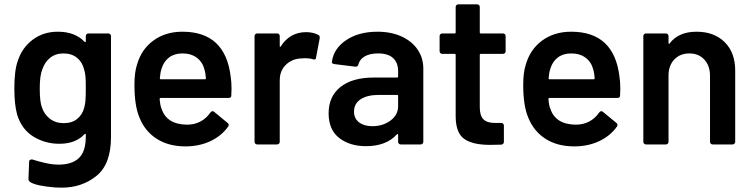

<svg xmlns="http://www.w3.org/2000/svg" viewBox="-20 -665 3464 884"><path d="M375 -499Q375 -504 378.5 -507.5Q382 -511 387 -511H479Q484 -511 487.5 -507.5Q491 -504 491 -499V-34Q491 91 424 145Q357 199 264 199Q249 199 232 198Q150 191 122 175Q113 170 111 162L114 80Q114 69 128 69Q192 89 229 92Q239 93 249 93Q311 93 343 63Q375 33 375 -37V-45Q375 -48 374 -48.5Q373 -49 372 -49Q371 -49 369 -47Q328 -3 253 -3Q188 -3 134 -36Q80 -69 59 -137Q46 -184 46 -258Q46 -341 62 -385Q82 -446 131 -482.5Q180 -519 246 -519Q325 -519 369 -473Q371 -471 372 -471Q373 -471 374 -471.5Q375 -472 375 -475ZM368 -170Q372 -185 373.5 -202.5Q375 -220 375 -259Q375 -297 373.5 -313.5Q372 -330 367 -346Q359 -379 334.5 -399Q310 -419 272 -419Q236 -419 211 -399Q186 -379 175 -346Q163 -318 163 -258Q163 -196 173 -171Q183 -139 209.5 -118.5Q236 -98 273 -98Q312 -98 336 -118Q360 -138 368 -170Z M1042 -313Q1046 -288 1046 -257L1045 -226Q1045 -214 1033 -214H720Q715 -214 715 -209Q718 -176 724 -164Q748 -92 841 -91Q909 -91 949 -147Q953 -153 959 -153Q963 -153 966 -150L1028 -99Q1033 -95 1033 -90Q1033 -87 1031 -83Q1000 -39 948.5 -15Q897 9 834 9Q756 9 701.5 -26Q647 -61 622 -124Q599 -178 599 -274Q599 -332 611 -368Q631 -438 686.5 -478.5Q742 -519 820 -519Q1017 -519 1042 -313ZM820 -419Q783 -419 758.5 -400.5Q734 -382 724 -349Q718 -332 716 -305Q716 -304 716 -303Q716 -300 720 -300H923Q928 -300 928 -305Q926 -330 922 -343Q913 -379 886.5 -399Q860 -419 820 -419Z M1390 -517Q1422 -517 1446 -504Q1452 -501 1452 -493Q1452 -491 1452 -489L1435 -399Q1434 -391 1428 -391Q1425 -391 1421 -392Q1406 -397 1386 -397Q1373 -397 1366 -396Q1324 -394 1296 -366.5Q1268 -339 1268 -295V-12Q1268 -7 1264.5 -3.5Q1261 0 1256 0H1164Q1159 0 1155.5 -3.5Q1152 -7 1152 -12V-499Q1152 -504 1155.5 -507.5Q1159 -511 1164 -511H1256Q1261 -511 1264.5 -507.5Q1268 -504 1268 -499V-454Q1268 -450 1269 -449.5Q1270 -449 1270 -449Q1271 -449 1273 -452Q1315 -517 1390 -517Z M1718 -519Q1781 -519 1829 -497Q1877 -475 1903 -436.5Q1929 -398 1929 -349V-12Q1929 -7 1925.5 -3.5Q1922 0 1917 0H1825Q1820 0 1816.5 -3.5Q1813 -7 1813 -12V-44Q1813 -47 1812 -47.5Q1811 -48 1810 -48Q1809 -48 1807 -46Q1758 8 1665 8Q1590 8 1541.5 -30Q1493 -68 1493 -143Q1493 -221 1547.5 -264.5Q1602 -308 1701 -308H1808Q1813 -308 1813 -313V-337Q1813 -376 1790 -397.5Q1767 -419 1721 -419Q1683 -419 1659.5 -405.5Q1636 -392 1630 -368Q1627 -358 1619 -358Q1618 -358 1616 -358L1519 -370Q1514 -371 1511 -373Q1508 -375 1508 -378Q1508 -379 1508 -380Q1516 -441 1573.5 -480Q1631 -519 1718 -519ZM1694 -84Q1743 -84 1778 -110Q1813 -136 1813 -176V-223Q1813 -228 1808 -228H1724Q1671 -228 1640.5 -208Q1610 -188 1610 -151Q1610 -119 1633.5 -101.5Q1657 -84 1694 -84Z M2308 -429Q2308 -424 2304.5 -420.5Q2301 -417 2296 -417H2194Q2189 -417 2189 -412V-171Q2189 -133 2205.5 -116Q2222 -99 2258 -99H2288Q2293 -99 2296.5 -95.5Q2300 -92 2300 -87V-12Q2300 -1 2288 1L2236 2Q2157 2 2118 -25Q2079 -52 2078 -127V-412Q2078 -417 2073 -417H2016Q2011 -417 2007.5 -420.5Q2004 -424 2004 -429V-499Q2004 -504 2007.5 -507.5Q2011 -511 2016 -511H2073Q2078 -511 2078 -516V-633Q2078 -638 2081.5 -641.5Q2085 -645 2090 -645H2177Q2182 -645 2185.5 -641.5Q2189 -638 2189 -633V-516Q2189 -511 2194 -511H2296Q2301 -511 2304.5 -507.5Q2308 -504 2308 -499Z M2832 -313Q2836 -288 2836 -257L2835 -226Q2835 -214 2823 -214H2510Q2505 -214 2505 -209Q2508 -176 2514 -164Q2538 -92 2631 -91Q2699 -91 2739 -147Q2743 -153 2749 -153Q2753 -153 2756 -150L2818 -99Q2823 -95 2823 -90Q2823 -87 2821 -83Q2790 -39 2738.5 -15Q2687 9 2624 9Q2546 9 2491.5 -26Q2437 -61 2412 -124Q2389 -178 2389 -274Q2389 -332 2401 -368Q2421 -438 2476.5 -478.5Q2532 -519 2610 -519Q2807 -519 2832 -313ZM2610 -419Q2573 -419 2548.5 -400.5Q2524 -382 2514 -349Q2508 -332 2506 -305Q2506 -304 2506 -303Q2506 -300 2510 -300H2713Q2718 -300 2718 -305Q2716 -330 2712 -343Q2703 -379 2676.5 -399Q2650 -419 2610 -419Z M3187 -519Q3268 -519 3316.5 -471Q3365 -423 3365 -340V-12Q3365 -7 3361.5 -3.5Q3358 0 3353 0H3261Q3256 0 3252.5 -3.5Q3249 -7 3249 -12V-316Q3249 -362 3223 -390.5Q3197 -419 3154 -419Q3111 -419 3084.5 -391Q3058 -363 3058 -317V-12Q3058 -7 3054.5 -3.5Q3051 0 3046 0H2954Q2949 0 2945.5 -3.5Q2942 -7 2942 -12V-499Q2942 -504 2945.5 -507.5Q2949 -511 2954 -511H3046Q3051 -511 3054.5 -507.5Q3058 -504 3058 -499V-467Q3058 -464 3059.5 -463.5Q3061 -463 3061 -463Q3062 -463 3063 -465Q3104 -519 3187 -519Z"/></svg>

Font: LinhAnh SemBd
Style: Regular
Weight: 600
Monospace: yes
Designer: Jeremy Tribby
Foundry: Tribby Type
Version: Version 1.408